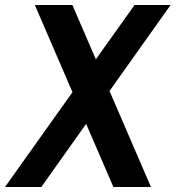

<svg xmlns="http://www.w3.org/2000/svg" viewBox="-70 -752 706 772"><path d="M471 -732H616L96 0H-50ZM221 -732 537 0H386L70 -732Z"/></svg>

Font: Rosario
Style: Italic
Weight: 400
Italic angle: -8.05°
Designer: Hector Gatti
Foundry: Omnibus Type
Version: Version 1.201